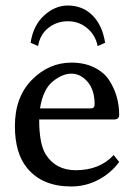

<svg xmlns="http://www.w3.org/2000/svg" viewBox="-20 -666 493 696"><path d="M334 -499Q326 -539 296 -564Q266 -589 226 -589Q186 -589 155.5 -565Q125 -541 118 -499L91 -511Q100 -573 139.5 -609.5Q179 -646 226 -646Q279 -646 315 -610.5Q351 -575 361 -511ZM125 -273H309Q323 -273 323 -287Q323 -340 297.5 -369.5Q272 -399 239 -399Q206 -399 171 -370.5Q136 -342 125 -273ZM392 -104 412 -79Q383 -39 337 -14.5Q291 10 238 10Q134 10 79 -56Q34 -110 34 -209Q34 -314 95.5 -376.5Q157 -439 239 -439Q286 -439 321.5 -421.5Q357 -404 375.5 -375.5Q394 -347 403 -315.5Q412 -284 412 -250Q412 -233 394 -233H122Q122 -144 146 -106Q182 -49 255 -49Q341 -49 392 -104Z"/></svg>

Font: Libertinus Sans
Style: Regular
Weight: 400
Designer: Philipp H. Poll
Foundry: Khaled Hosny
Version: Version 6.1